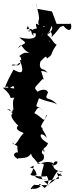

<svg xmlns="http://www.w3.org/2000/svg" viewBox="-65 -1014 525 1360"><path d="M338 211C381 228 387 231 352 231C388 179 370 233 281 292C340 218 326 179 384 204C283 196 306 118 341 130C350 162 273 166 318 145C275 118 225 146 201 146C196 125 260 141 244 81C210 66 257 19 248 66C227 28 263 42 275 0C194 -41 220 -95 266 -37C254 -82 232 -88 236 -108C199 -114 280 -188 263 -202C249 -131 241 -182 178 -213C205 -254 204 -268 248 -220C188 -293 178 -221 211 -318C291 -285 304 -296 339 -274C284 -339 242 -291 275 -359C261 -399 198 -366 202 -363C172 -399 175 -384 237 -455C237 -455 257 -424 226 -511C267 -512 294 -479 251 -519C187 -530 233 -597 237 -625C224 -592 210 -573 178 -565C220 -545 261 -648 267 -599C321 -636 280 -619 336 -697C302 -714 300 -766 228 -786C262 -797 308 -783 253 -801C243 -770 203 -734 250 -790C229 -769 289 -736 289 -713C237 -804 320 -807 299 -750C376 -828 343 -819 384 -831C453 -750 446 -865 428 -845H336L303 -933L199 -951L194 -994C194 -950 208 -938 212 -883C190 -814 242 -850 210 -838C181 -850 190 -851 192 -825C211 -765 246 -786 253 -775C300 -773 272 -802 328 -867C268 -819 337 -836 282 -776C271 -764 222 -848 252 -826C226 -808 120 -824 172 -759C168 -851 120 -787 144 -790C150 -838 107 -776 132 -830C174 -741 203 -793 177 -793C209 -752 176 -725 71 -749C137 -695 119 -723 61 -672C94 -724 87 -659 144 -640C113 -637 116 -651 71 -617C100 -602 80 -548 58 -551C5 -570 3 -534 65 -559C73 -584 56 -545 109 -592C95 -585 103 -579 75 -590C117 -481 78 -494 31 -521C-31 -410 -33 -385 -23 -399C20 -409 -43 -359 29 -406C47 -372 36 -396 -45 -393C46 -315 -23 -318 39 -322C14 -305 38 -218 26 -238C13 -186 17 -243 -3 -239C-45 -247 47 -224 16 -201C10 -176 60 -126 64 -125C38 -99 68 -87 103 -71C69 -45 46 41 21 -5C78 42 49 -4 62 66C46 60 8 83 64 114C44 97 131 122 154 74C171 116 162 87 199 137C238 144 192 135 255 150C235 116 247 183 248 144C232 211 203 266 269 259C162 254 181 219 195 228C180 137 105 196 174 159C164 231 135 218 162 229C221 238 292 242 256 221C291 255 279 302 250 317C184 251 225 325 224 304C174 348 128 301 165 324C127 339 198 271 177 296L282 298L247 271L354 251Z"/></svg>

Font: Hussar Lance
Style: ExBd
Weight: 700
Foundry: Cannot Into Space Fonts, PlusOne Fonts
Version: Version 2.270